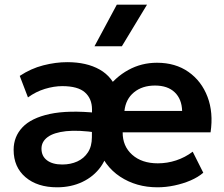

<svg xmlns="http://www.w3.org/2000/svg" viewBox="-20 -782 952 817"><path d="M223 15Q139 15 88.5 -28Q38 -71 38 -144.5Q38 -200.5 75.5 -240.2Q113 -280 191.8 -297Q270.5 -314 394 -301.5L394.5 -217.5Q314 -229.5 261.2 -223.8Q208.5 -218 182.5 -198.5Q156.5 -179 156.5 -149.5Q156.5 -117.5 180 -99.8Q203.5 -82 245 -82Q280.5 -82 309 -95Q337.5 -108 354.2 -133.8Q371 -159.5 371 -198L371.5 -316.5Q371.5 -362 341.5 -388.8Q311.5 -415.5 245 -415.5Q210 -415.5 171.2 -403.8Q132.5 -392 99 -367.5L64 -459Q111.5 -490.5 164.2 -504Q217 -517.5 266 -517.5Q348.5 -517.5 404.2 -486Q460 -454.5 481.5 -388.5L430.5 -398Q470 -453.5 526 -484.2Q582 -515 648 -515Q726.5 -515 782 -476Q837.5 -437 863 -370Q888.5 -303 876 -219H502Q501.5 -160 542.5 -123.5Q583.5 -87 651.5 -87Q691.5 -87 729.5 -99.5Q767.5 -112 800 -136.5L845 -47Q823 -28 791 -14.2Q759 -0.5 722.5 7.2Q686 15 650 15Q560 15 491.2 -30.2Q422.5 -75.5 394 -161.5L442.5 -170Q438.5 -114 408.8 -72.5Q379 -31 330.8 -8Q282.5 15 223 15ZM509.5 -310H755Q753.5 -360.5 723.5 -389.2Q693.5 -418 639.5 -418Q585.5 -418 550.2 -389.2Q515 -360.5 509.5 -310ZM382 -585 477 -762H605.5L498.5 -585Z"/></svg>

Font: Geologica Medium
Style: Regular
Weight: 500
Designer: Sindre Bremnes, Frode Helland
Foundry: Monokrom Skriftforlag AS
Version: Version 1.010;gftools[0.9.28]